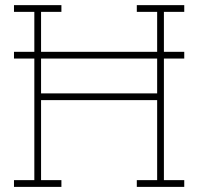

<svg xmlns="http://www.w3.org/2000/svg" viewBox="-20 -731 775 751"><path d="M34.7 0V-26.4H114.3V-684.6H34.7V-710.9H220.2V-684.6H140.6V-365.7H594.7V-684.6H515.1V-710.9H700.7V-684.6H621.1V-26.4H700.7V0H515.1V-26.4H594.7V-339.4H140.6V-26.4H220.2V0ZM34.7 -502V-528.3H700.7V-502Z"/></svg>

Font: Roboto Slab Thin
Style: Regular
Weight: 100
Designer: Google
Version: Version 2.000; ttfautohint (v1.8.1.43-b0c9)